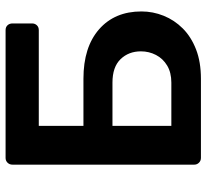

<svg xmlns="http://www.w3.org/2000/svg" viewBox="-46 -694 740 688"><g transform="rotate(-90 324.0 -350.0)"><path d="M102 0Q92 0 85 -7Q78 -14 78 -24V-675Q78 -686 85 -693Q92 -700 102 -700H560Q571 -700 577.5 -693Q584 -686 584 -675V-605Q584 -595 577.5 -588Q571 -581 560 -581H217V-421H386Q499 -421 563 -365Q627 -309 627 -213Q627 -172 611.5 -133.5Q596 -95 566 -65Q536 -35 491 -17.5Q446 0 386 0ZM217 -106H372Q408 -106 433 -121Q458 -136 471 -161Q484 -186 484 -215Q484 -259 456 -288Q428 -317 372 -317H217Z"/></g></svg>

Font: Rubik Light Medium
Style: Regular
Weight: 500
Version: Version 2.104